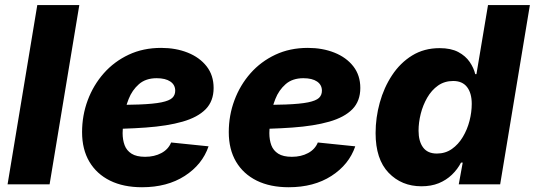

<svg xmlns="http://www.w3.org/2000/svg" viewBox="-20 -748 2170 779"><path d="M301.8 -727.5 181.2 0H10.7L131.3 -727.5Z M556.2 11.7Q481 11.7 426.5 -15.1Q372.1 -42 342.5 -92Q313 -142.1 313 -211.9Q313 -279.8 335.9 -341.3Q358.9 -402.8 401.1 -450.7Q443.4 -498.5 502.2 -526.1Q561 -553.7 633.8 -553.7Q693.4 -553.7 741.7 -534.4Q790 -515.1 818.4 -478.8Q846.7 -442.4 846.7 -391.1Q846.7 -337.9 814.5 -304.9Q782.2 -272 720.7 -254.4Q659.2 -236.8 571.3 -230.5Q483.4 -224.1 372.1 -224.1L388.7 -321.8Q483.9 -321.8 543.5 -324Q603 -326.2 635 -332.8Q667 -339.4 679 -350.8Q690.9 -362.3 690.9 -379.9Q690.9 -403.8 671.1 -417.2Q651.4 -430.7 615.7 -430.7Q571.3 -430.7 543.7 -406.5Q516.1 -382.3 502 -346.4Q487.8 -310.5 482.7 -272.9Q477.5 -235.4 477.5 -208Q477.5 -180.7 485.6 -158.9Q493.7 -137.2 513.7 -124.5Q533.7 -111.8 568.8 -111.8Q606.4 -111.8 634.8 -127Q663.1 -142.1 674.3 -169.9L826.2 -154.3Q800.8 -80.1 729.5 -34.2Q658.2 11.7 556.2 11.7Z M1151.4 11.7Q1076.2 11.7 1021.7 -15.1Q967.3 -42 937.7 -92Q908.2 -142.1 908.2 -211.9Q908.2 -279.8 931.2 -341.3Q954.1 -402.8 996.3 -450.7Q1038.6 -498.5 1097.4 -526.1Q1156.2 -553.7 1229 -553.7Q1288.6 -553.7 1336.9 -534.4Q1385.3 -515.1 1413.6 -478.8Q1441.9 -442.4 1441.9 -391.1Q1441.9 -337.9 1409.7 -304.9Q1377.4 -272 1315.9 -254.4Q1254.4 -236.8 1166.5 -230.5Q1078.6 -224.1 967.3 -224.1L983.9 -321.8Q1079.1 -321.8 1138.7 -324Q1198.2 -326.2 1230.2 -332.8Q1262.2 -339.4 1274.2 -350.8Q1286.1 -362.3 1286.1 -379.9Q1286.1 -403.8 1266.4 -417.2Q1246.6 -430.7 1210.9 -430.7Q1166.5 -430.7 1138.9 -406.5Q1111.3 -382.3 1097.2 -346.4Q1083 -310.5 1077.9 -272.9Q1072.8 -235.4 1072.8 -208Q1072.8 -180.7 1080.8 -158.9Q1088.9 -137.2 1108.9 -124.5Q1128.9 -111.8 1164.1 -111.8Q1201.7 -111.8 1230 -127Q1258.3 -142.1 1269.5 -169.9L1421.4 -154.3Q1396 -80.1 1324.7 -34.2Q1253.4 11.7 1151.4 11.7Z M1689.9 7.8Q1609.4 7.8 1556.6 -47.1Q1503.9 -102.1 1503.9 -208Q1503.9 -270.5 1520.8 -331.5Q1537.6 -392.6 1570.8 -442.9Q1604 -493.2 1652.3 -522.9Q1700.7 -552.7 1763.7 -552.7Q1809.6 -552.7 1839.4 -536.9Q1869.1 -521 1885.7 -496.6Q1902.3 -472.2 1908.2 -447.3H1913.1L1960 -727.5H2129.9L2009.3 0H1841.3L1857.4 -88.4H1850.6Q1835.9 -60.5 1813.2 -38.8Q1790.5 -17.1 1760 -4.6Q1729.5 7.8 1689.9 7.8ZM1752.4 -125Q1787.1 -125 1813.5 -143.6Q1839.8 -162.1 1857.9 -192.4Q1876 -222.7 1885 -257.8Q1894 -293 1894 -326.7Q1894 -370.1 1875 -394.8Q1856 -419.4 1818.8 -419.4Q1783.7 -419.4 1757.3 -400.9Q1731 -382.3 1713.4 -351.8Q1695.8 -321.3 1687 -286.1Q1678.2 -251 1678.2 -217.8Q1678.2 -174.8 1696.5 -149.9Q1714.8 -125 1752.4 -125Z"/></svg>

Font: Inter ExtraBold
Style: Italic
Weight: 800
Italic angle: -9.3988°
Designer: Rasmus Andersson
Foundry: rsms
Version: Version 4.001;git-66647c0bb